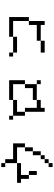

<svg xmlns="http://www.w3.org/2000/svg" viewBox="1074 -1864 852 3040"><g transform="rotate(-90 1500.0 -344.0)"><path d="M437.5 -687.5H375V-750H437.5ZM125 -500H437.5V-437.5H250V-312.5H187.5V-437.5H125ZM250 -312.5H312.5V-187.5H250ZM375 0H437.5V62.5H375ZM437.5 -62.5H500V0H437.5ZM437.5 -687.5H500V-562.5H750V-375H687.5V-500H437.5ZM500 -125H562.5V-62.5H500ZM562.5 -250H625V-125H562.5ZM625 -375H687.5V-250H625Z M1187.5 -562.5H1125V-625H1187.5ZM1187.5 -562.5H1437.5V-500H1250V-375H1187.5ZM1250 -375H1312.5V-187.5H1437.5V-125H1312.5V-62.5H1250ZM1437.5 -250H1625V-375H1687.5V-187.5H1437.5ZM1437.5 -625H1750V-375H1687.5V-562.5H1437.5ZM1687.5 -187.5H1750V-125H1687.5Z M2187.5 -562.5H2125V-625H2187.5ZM2187.5 -125H2375V-62.5H2187.5ZM2187.5 -562.5H2437.5V-500H2187.5ZM2375 -187.5H2625V-312.5H2687.5V-62.5H2625V-125H2375ZM2437.5 -625H2750V-312.5H2687.5V-562.5H2437.5Z"/></g></svg>

Font: 寒蝉点阵体 16px
Style: Regular
Weight: 400
Designer: Designed by Warren2060
Foundry: ChillType
Version: Version 1.000